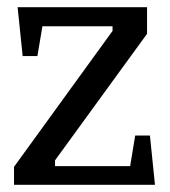

<svg xmlns="http://www.w3.org/2000/svg" viewBox="-20 -514 474 534"><path d="M19 0V-50L293 -428V-441H98L84 -358H43L29 -494H389V-420L133 -68V-52H342L356 -137H397L411 0Z"/></svg>

Font: Faustina VF Beta
Style: Regular
Weight: 400
Designer: Alfonso Garcia
Foundry: Omnibus-Type
Version: Version 1.006